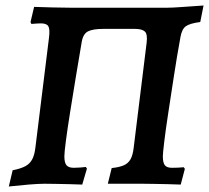

<svg xmlns="http://www.w3.org/2000/svg" viewBox="-20 -668 760 698"><path d="M12 10 26 -49Q56 -55 72.5 -64Q89 -73 97.5 -89.5Q106 -106 109 -134L158 -530Q162 -561 156 -572Q150 -583 129 -583Q124 -583 114.5 -582.5Q105 -582 94 -581L91 -588L104 -643Q134 -642 169.5 -641Q205 -640 233 -640H590Q607 -640 641 -642.5Q675 -645 720 -648L708 -588Q670 -583 655.5 -572.5Q641 -562 636 -533Q623 -462 612 -390Q601 -318 591.5 -256Q582 -194 577 -152Q572 -110 572 -100Q572 -76 579.5 -67Q587 -58 605 -58Q615 -58 627.5 -58.5Q640 -59 648 -60L652 -54L637 3Q616 2 589.5 1.5Q563 1 539 0.5Q515 0 499 0H372L386 -57Q414 -60 430 -67Q446 -74 454.5 -89Q463 -104 466 -131L513 -512Q517 -544 506.5 -553.5Q496 -563 470 -563H356Q318 -563 300 -554Q282 -545 277 -515Q266 -451 255 -384Q244 -317 234.5 -257.5Q225 -198 219.5 -155.5Q214 -113 214 -100Q214 -76 222 -67Q230 -58 248 -58Q260 -58 272 -59Q284 -60 292 -61L296 -55L279 3Q259 2 232.5 1.5Q206 1 182 0.5Q158 0 142 0Q120 0 84 3Q48 6 12 10Z"/></svg>

Font: Alegreya SemiBold
Style: Italic
Weight: 600
Italic angle: -7°
Designer: Juan Pablo del Peral
Foundry: Huerta Tipografica
Version: Version 2.009